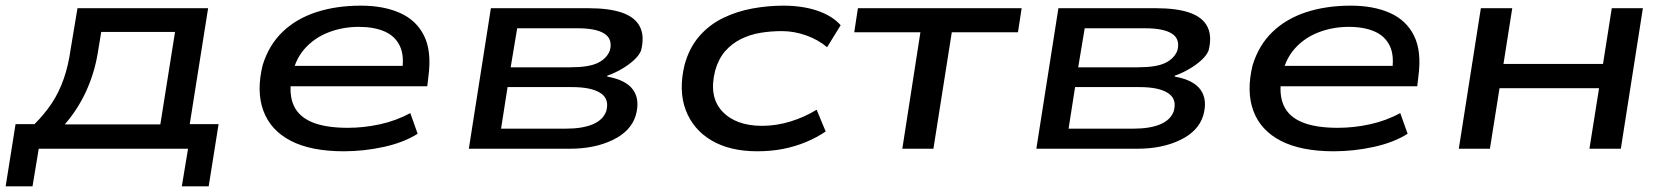

<svg xmlns="http://www.w3.org/2000/svg" viewBox="-34 -526 5904 679"><path d="M-14 133 21 -87H88Q124 -123 149.5 -161.5Q175 -200 191.5 -247.5Q208 -295 216 -353L240 -497H702L637 -87H739L704 133H609L631 0H103L81 133ZM195 -86H533L585 -413H324L311 -334Q299 -265 270 -202Q241 -139 195 -86Z M1182 9Q1066 9 994.5 -28Q923 -65 897.5 -134Q872 -203 895 -296Q917 -367 965.5 -413.5Q1014 -460 1084.5 -483Q1155 -506 1242 -506Q1323 -506 1381 -480Q1439 -454 1466 -399Q1493 -344 1481 -255L1477 -221H968L979 -293H1415L1387 -269Q1397 -327 1380.5 -362.5Q1364 -398 1326.5 -414.5Q1289 -431 1235 -431Q1178 -431 1127.5 -411.5Q1077 -392 1042.5 -352.5Q1008 -313 998 -253L997 -251Q987 -192 1005 -152.5Q1023 -113 1070.5 -93.5Q1118 -74 1196 -74Q1253 -74 1310 -86.5Q1367 -99 1417 -126L1443 -53Q1394 -22 1323.5 -6.5Q1253 9 1182 9Z M1624 0 1702 -497H2046Q2121 -497 2166.5 -481Q2212 -465 2229 -431.5Q2246 -398 2233 -347Q2226 -330 2208 -313.5Q2190 -297 2165.5 -282.5Q2141 -268 2113 -258L2114 -255Q2181 -243 2205.5 -207.5Q2230 -172 2214 -117Q2197 -62 2133 -31Q2069 0 1981 0ZM1738 -71H1967Q2026 -71 2062.5 -86.5Q2099 -102 2110 -133Q2122 -176 2089.5 -197Q2057 -218 1989 -218H1761ZM1772 -288H1983Q2048 -288 2080 -303.5Q2112 -319 2123 -348Q2133 -388 2103.5 -407Q2074 -426 2009 -426H1795Z M2644 9Q2547 9 2482 -29.5Q2417 -68 2391 -137Q2365 -206 2387 -297Q2404 -358 2439.5 -398.5Q2475 -439 2523.5 -462.5Q2572 -486 2627 -496Q2682 -506 2736 -506Q2803 -506 2855.5 -488.5Q2908 -471 2939 -437L2891 -359Q2859 -386 2816.5 -401Q2774 -416 2731 -416Q2692 -416 2655.5 -410Q2619 -404 2586.5 -388Q2554 -372 2530.5 -345Q2507 -318 2495 -276Q2472 -184 2520 -132.5Q2568 -81 2661 -81Q2712 -81 2762 -96.5Q2812 -112 2854 -138L2886 -61Q2855 -40 2817 -24Q2779 -8 2736 0.5Q2693 9 2644 9Z M3157 0 3221 -412H2987L3000 -497H3579L3566 -412H3332L3267 0Z M3631 0 3709 -497H4053Q4128 -497 4173.5 -481Q4219 -465 4236 -431.5Q4253 -398 4240 -347Q4233 -330 4215 -313.5Q4197 -297 4172.5 -282.5Q4148 -268 4120 -258L4121 -255Q4188 -243 4212.5 -207.5Q4237 -172 4221 -117Q4204 -62 4140 -31Q4076 0 3988 0ZM3745 -71H3974Q4033 -71 4069.5 -86.5Q4106 -102 4117 -133Q4129 -176 4096.5 -197Q4064 -218 3996 -218H3768ZM3779 -288H3990Q4055 -288 4087 -303.5Q4119 -319 4130 -348Q4140 -388 4110.5 -407Q4081 -426 4016 -426H3802Z M4683 9Q4567 9 4495.5 -28Q4424 -65 4398.5 -134Q4373 -203 4396 -296Q4418 -367 4466.5 -413.5Q4515 -460 4585.5 -483Q4656 -506 4743 -506Q4824 -506 4882 -480Q4940 -454 4967 -399Q4994 -344 4982 -255L4978 -221H4469L4480 -293H4916L4888 -269Q4898 -327 4881.5 -362.5Q4865 -398 4827.5 -414.5Q4790 -431 4736 -431Q4679 -431 4628.5 -411.5Q4578 -392 4543.5 -352.5Q4509 -313 4499 -253L4498 -251Q4488 -192 4506 -152.5Q4524 -113 4571.5 -93.5Q4619 -74 4697 -74Q4754 -74 4811 -86.5Q4868 -99 4918 -126L4944 -53Q4895 -22 4824.5 -6.5Q4754 9 4683 9Z M5125 0 5203 -497H5314L5283 -300H5635L5666 -497H5776L5698 0H5587L5621 -214H5269L5235 0Z"/></svg>

Font: Nunito Sans 7pt Expanded Medium
Style: Italic
Weight: 500
Width: 7
Italic angle: -9°
Designer: Vernon Adams
Foundry: Vernon Adams
Version: Version 3.101;gftools[0.9.27]